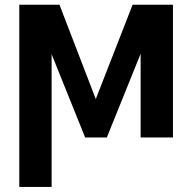

<svg xmlns="http://www.w3.org/2000/svg" viewBox="-20 -565 789 789"><path d="M373.6 -158 224.4 -545.5H59.3V203.1H192.1V-342.3L329.9 0H419L557.9 -344.1V0H690.7V-545.5H524.9Z"/></svg>

Font: Margiela Sans Semi Bold
Style: Regular
Weight: 600
Designer: Stefan Endress, Andreas Faust
Version: Version 1.100;FEAKit 1.0